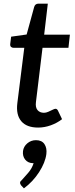

<svg xmlns="http://www.w3.org/2000/svg" viewBox="-20 -691 409 1052"><path d="M189 8Q126 8 96.5 -27Q67 -62 75 -126L113 -429H55Q46 -429 40.5 -434Q35 -439 36 -450L41 -490L126 -502L167 -652Q172 -671 191 -671H242L222 -501H363L355 -429H213L177 -132Q173 -103 185.5 -88Q198 -73 221 -73Q232 -73 244.5 -78.5Q257 -84 268 -89.5Q279 -95 284 -95Q292 -95 297 -86L320 -38Q293 -17 258.5 -4.5Q224 8 189 8ZM111 341 96 325Q93 321 91.5 317.5Q90 314 90 309Q91 302 100 295Q113 281 134.5 256Q156 231 164 203Q164 203 162 203Q160 203 159 203Q133 202 118 183.5Q103 165 106 137Q109 112 129.5 94.5Q150 77 177 77Q209 77 223.5 98.5Q238 120 234 153Q228 200 194 252.5Q160 305 111 341Z"/></svg>

Font: Aleo Medium
Style: Italic
Weight: 500
Italic angle: -7°
Designer: Alessio Laiso
Foundry: Alessio Laiso
Version: Version 2.001;gftools[0.9.29]